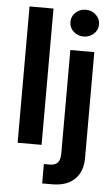

<svg xmlns="http://www.w3.org/2000/svg" viewBox="-62 -776 596 1021"><g transform="rotate(5 236.5 -266.0)"><path d="M182.1 -727.5V0H54.2V-727.5ZM290.5 -515.6H418.5V50.8Q418.5 121.6 376.7 162.8Q335 204.1 254.9 204.1H203.1V100.6H234.4Q263.7 100.6 277.1 85.4Q290.5 70.3 290.5 35.6ZM354 -593.3Q322.3 -593.3 300 -614Q277.8 -634.8 277.8 -664.6Q277.8 -694.3 300 -715.3Q322.3 -736.3 354 -736.3Q385.7 -736.3 408.2 -715.3Q430.7 -694.3 430.7 -664.6Q430.7 -634.8 408.2 -614Q385.7 -593.3 354 -593.3Z"/></g></svg>

Font: Inter Display Semi Bold
Style: Regular
Weight: 600
Designer: Rasmus Andersson
Foundry: rsms
Version: Version 4.000;git-37864ae